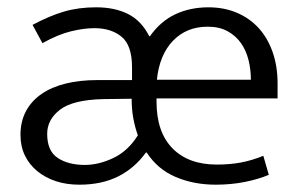

<svg xmlns="http://www.w3.org/2000/svg" viewBox="-20 -496 818 525"><path d="M739 -227H408V-218Q408 -135 451.5 -90.5Q495 -46 573 -46Q608 -46 638 -51.5Q668 -57 700 -70L715 -18Q687 -6 649.5 1.5Q612 9 570 9Q510 9 460.5 -12Q411 -33 381 -79H379Q348 -36 303 -13.5Q258 9 197 9Q162 9 133 -0.5Q104 -10 82 -28Q60 -46 48 -71Q36 -96 36 -127Q36 -164 51 -192Q66 -220 93.5 -239Q121 -258 159.5 -267.5Q198 -277 245 -277H341V-312Q341 -372 312.5 -395.5Q284 -419 238 -419Q210 -419 174.5 -410.5Q139 -402 96 -378L69 -428Q116 -453 155.5 -464.5Q195 -476 243 -476Q294 -476 330.5 -457.5Q367 -439 388 -397H390Q419 -438 459.5 -457Q500 -476 550 -476Q593 -476 628 -461Q663 -446 687.5 -419Q712 -392 725.5 -353.5Q739 -315 739 -268ZM109 -130Q109 -83 138 -64Q167 -45 212 -45Q250 -45 290 -64Q330 -83 357 -126Q349 -148 344.5 -172.5Q340 -197 340 -226L262 -225Q179 -223 144 -196Q109 -169 109 -130ZM666 -278Q666 -306 659.5 -332Q653 -358 639 -378Q625 -398 602.5 -410.5Q580 -423 548 -423Q490 -423 453 -384.5Q416 -346 409 -278Z"/></svg>

Font: Mukta Vaani Light
Style: Regular
Weight: 300
Designer: Noopur Datye, Girish Dalvi, Yashodeep Gholap, Pallavi Karambelkar
Foundry: Ek Type
Version: Version 2.538;PS 1.000;hotconv 16.6.51;makeotf.lib2.5.65220;